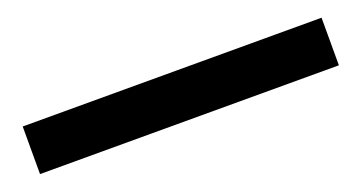

<svg xmlns="http://www.w3.org/2000/svg" viewBox="-23 -51 613 326"><g transform="rotate(-20 283.5 112.0)"><path d="M14 69H554V155H14Z"/></g></svg>

Font: KaiGen Gothic SC Bold
Style: Bold
Weight: 700
Designer: Ryoko NISHIZUKA Ë•øÂ°öÊ∂ºÂ≠ê (kana & ideographs); Paul D. Hunt (Latin, Greek & Cyrillic); Wenlong ZHANG Âº†ÊñáÈæô (bopom
Version: Version 1.001 October 10, 2014